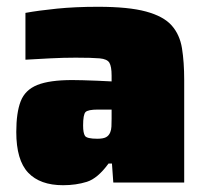

<svg xmlns="http://www.w3.org/2000/svg" viewBox="-20 -538 607 566"><path d="M166 8Q98 8 63 -29Q28 -66 28 -149Q28 -206 41 -239.5Q54 -273 90 -287.5Q126 -302 193 -302Q204 -302 224 -301.5Q244 -301 267.5 -300Q291 -299 309 -298V-315Q309 -342 302.5 -353Q296 -364 273.5 -366Q251 -368 203 -368Q167 -368 128 -366Q89 -364 55 -362V-500Q93 -507 147.5 -512.5Q202 -518 269 -518Q359 -518 410.5 -504Q462 -490 486 -463Q510 -436 516.5 -395.5Q523 -355 523 -302V0H314L310 -56H300Q268 -12 236 -2Q204 8 166 8ZM267 -129Q284 -129 292.5 -133.5Q301 -138 305 -148Q308 -155 308.5 -165Q309 -175 309 -188V-215H269Q239 -215 232 -207.5Q225 -200 225 -168Q225 -146 230.5 -137.5Q236 -129 267 -129Z"/></svg>

Font: Saira Black
Style: Regular
Weight: 900
Designer: Hector Gatti with collaboration of the Omnibus-Type team
Foundry: Omnibus-Type
Version: Version 1.100; ttfautohint (v1.8.3)